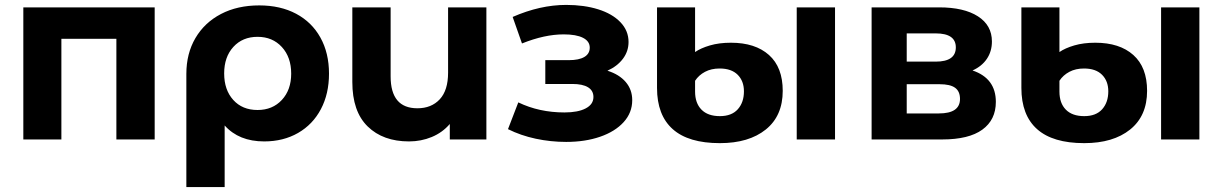

<svg xmlns="http://www.w3.org/2000/svg" viewBox="-20 -568 4979 782"><path d="M610 -538V0H454V-410H230V0H75V-538Z M1320 -268Q1320 -186 1287 -123.5Q1254 -61 1194 -26.5Q1134 8 1056 8Q953 8 895 -57V194H739V-267Q739 -350 776 -413Q813 -476 880 -511Q947 -546 1036 -546Q1122 -546 1186 -512Q1250 -478 1285 -415Q1320 -352 1320 -268ZM1166 -268Q1166 -335 1128 -376.5Q1090 -418 1029 -418Q968 -418 930.5 -377Q893 -336 893 -269Q893 -202 930 -161Q967 -120 1029 -120Q1090 -120 1128 -161Q1166 -202 1166 -268Z M1961 -538V0H1812V-63Q1782 -28 1738.5 -10Q1695 8 1646 8Q1540 8 1477.5 -53Q1415 -114 1415 -234V-538H1571V-257Q1571 -127 1680 -127Q1737 -127 1771 -163.5Q1805 -200 1805 -272V-538Z M2555 -160Q2555 -109 2520 -70.5Q2485 -32 2424 -11Q2363 10 2286 10Q2223 10 2162 -3Q2101 -16 2049 -42L2091 -151Q2176 -110 2279 -110Q2334 -110 2365.5 -126.5Q2397 -143 2397 -173Q2397 -199 2375 -212.5Q2353 -226 2311 -226H2201V-323H2297Q2338 -323 2360 -336Q2382 -349 2382 -374Q2382 -400 2354.5 -414Q2327 -428 2276 -428Q2198 -428 2106 -391L2068 -499Q2180 -548 2286 -548Q2359 -548 2416.5 -530Q2474 -512 2507 -477.5Q2540 -443 2540 -397Q2540 -359 2517 -328.5Q2494 -298 2454 -280Q2502 -265 2528.5 -234Q2555 -203 2555 -160Z M2656 -210V-538H2811V-356Q2834 -372 2871.5 -383Q2909 -394 2957 -394Q3056 -394 3112 -344Q3168 -294 3168 -198Q3168 -96 3099 -40.5Q3030 15 2912 15Q2784 15 2720 -42Q2656 -99 2656 -210ZM3225 -538H3381V0H3225ZM3010 -196Q3010 -238 2984.5 -263.5Q2959 -289 2911 -289Q2877 -289 2851.5 -275.5Q2826 -262 2811 -239V-195Q2811 -148 2837 -121.5Q2863 -95 2912 -95Q2960 -95 2985 -123Q3010 -151 3010 -196Z M4036 -153Q4036 -80 3981 -40Q3926 0 3817 0H3530V-538H3805Q3906 -538 3963 -501.5Q4020 -465 4020 -399Q4020 -359 3999.5 -328.5Q3979 -298 3941 -281Q4036 -249 4036 -153ZM3673 -317H3791Q3873 -317 3873 -375Q3873 -432 3791 -432H3673ZM3890 -165Q3890 -196 3870 -210.5Q3850 -225 3807 -225H3673V-106H3804Q3890 -106 3890 -165Z M4140 -210V-538H4295V-356Q4318 -372 4355.5 -383Q4393 -394 4441 -394Q4540 -394 4596 -344Q4652 -294 4652 -198Q4652 -96 4583 -40.5Q4514 15 4396 15Q4268 15 4204 -42Q4140 -99 4140 -210ZM4709 -538H4865V0H4709ZM4494 -196Q4494 -238 4468.5 -263.5Q4443 -289 4395 -289Q4361 -289 4335.5 -275.5Q4310 -262 4295 -239V-195Q4295 -148 4321 -121.5Q4347 -95 4396 -95Q4444 -95 4469 -123Q4494 -151 4494 -196Z"/></svg>

Font: Montserrat Alternates
Style: Bold
Weight: 700
Designer: Julieta Ulanovsky
Foundry: Julieta Ulanovsky
Version: Version 7.200